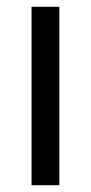

<svg xmlns="http://www.w3.org/2000/svg" viewBox="-20 -546 268 566"><path d="M73 0V-526H155V0Z"/></svg>

Font: Archivo Narrow
Style: Regular
Weight: 400
Designer: Hector Gatti
Foundry: Omnibus-Type
Version: Version 1.003